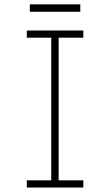

<svg xmlns="http://www.w3.org/2000/svg" viewBox="-20 -836 490 856"><path d="M99.5 0V-32H208.5V-668H99.5V-700H351.5V-668H241.5V-32H351.5V0ZM113 -783.5V-816.5H338V-783.5Z"/></svg>

Font: Trispace Condensed Thin
Style: Regular
Weight: 100
Width: 3
Designer: Tyler Finck
Foundry: Etcetera Type Company
Version: Version 1.210; ttfautohint (v1.8.3)